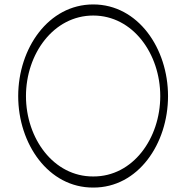

<svg xmlns="http://www.w3.org/2000/svg" viewBox="-20 -833 817 865"><path d="M737 -400C737 -615 602 -813 400 -813C198 -813 62 -615 62 -400C62 -185 198 13 400 12C602 13 737 -185 737 -400ZM97 -400C97 -590 221 -763 400 -763C579 -763 702 -590 702 -400C702 -210 579 -37 400 -38C221 -37 97 -210 97 -400Z"/></svg>

Font: Nupuram Thin
Style: Regular
Weight: 100
Designer: Santhosh Thottingal (santhosh.thottingal@gmail.com)
Foundry: SMC
Version: Version 1.000